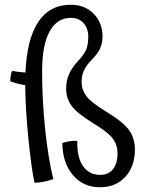

<svg xmlns="http://www.w3.org/2000/svg" viewBox="-20 -747 610 807"><path d="M547 -119Q547 -48 507 -4Q467 40 400 40Q330 40 286.5 -11Q243 -62 242 -146Q257 -151 273.5 -153.5Q290 -156 305 -155Q303 -87 328.5 -49.5Q354 -12 401 -12Q436 -12 455 -36Q474 -60 474 -103Q474 -137 454.5 -164Q435 -191 370 -230Q301 -273 279.5 -304Q258 -335 258 -374Q258 -407 270 -435Q282 -463 311 -494Q335 -520 343 -540.5Q351 -561 351 -593Q351 -628 331 -650Q311 -672 278 -672Q220 -672 188.5 -615Q157 -558 157 -448Q157 -327 169.5 -206Q182 -85 204 6Q180 14 160.5 17.5Q141 21 125 21Q112 -39 99.5 -163Q87 -287 86 -389Q67 -392 50.5 -396.5Q34 -401 23 -405Q23 -417 25.5 -431Q28 -445 31 -449Q41 -447 53 -445.5Q65 -444 87 -442Q93 -583 141 -655Q189 -727 277 -727Q337 -727 374 -689Q411 -651 411 -592Q411 -566 400.5 -543Q390 -520 364 -494Q341 -470 332 -449Q323 -428 323 -402Q323 -370 342.5 -343.5Q362 -317 426 -278Q500 -233 523.5 -198.5Q547 -164 547 -119Z"/></svg>

Font: Atma
Style: Regular
Weight: 400
Designer: Gregori Vincens, Jeremie Hornus, Riccardo Olocco, Yoann Minet.
Foundry: black foundry
Version: Version 1.102;PS 1.100;hotconv 1.0.86;makeotf.lib2.5.63406